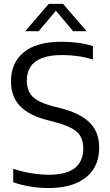

<svg xmlns="http://www.w3.org/2000/svg" viewBox="-20 -966 572 996"><path d="M231 9.5Q187 9.5 139.2 2Q91.5 -5.5 48.5 -20.5V-90.5Q79.5 -80 111.2 -73.2Q143 -66.5 173.5 -63Q204 -59.5 232 -59.5Q324 -59.5 368 -94.2Q412 -129 412 -195.5Q412 -252 378.8 -281.8Q345.5 -311.5 265.5 -332.5L225.5 -343Q131 -367 84 -415.8Q37 -464.5 37 -544.5Q37 -640 103.2 -694.8Q169.5 -749.5 300.5 -749.5Q343.5 -749.5 385.5 -743.8Q427.5 -738 462 -727V-657Q424 -669 383.8 -674.8Q343.5 -680.5 302.5 -680.5Q239 -680.5 198.5 -665Q158 -649.5 138.5 -620Q119 -590.5 119 -549Q119 -494.5 149.5 -464.5Q180 -434.5 255 -414.5L295.5 -404.5Q363.5 -387 407.5 -359.8Q451.5 -332.5 473 -293.2Q494.5 -254 494.5 -200.5Q494.5 -133.5 463.5 -86.8Q432.5 -40 373.5 -15.2Q314.5 9.5 231 9.5ZM110.5 -804 233 -946H307L429.5 -804H359.5L261.5 -920.5H278.5L180.5 -804Z"/></svg>

Font: Encode Sans Condensed Thin
Style: Regular
Weight: 400
Version: Version 3.002